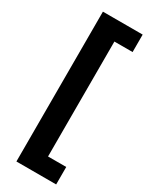

<svg xmlns="http://www.w3.org/2000/svg" viewBox="-228 -775 782 988"><g transform="rotate(30 163.0 -281.0)"><path d="M302.2 164.1H66V-726.2H302.2V-622.5H194.1V60.4H302.2Z"/></g></svg>

Font: Noto Sans Symbols
Style: Regular
Weight: 400
Designer: Monotype Design Team
Foundry: Monotype Imaging Inc.
Version: Version 2.002